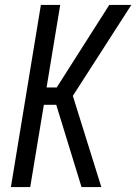

<svg xmlns="http://www.w3.org/2000/svg" viewBox="-20 -755 550 775"><path d="M24 0 145 -735H223L168 -402H209L421 -735H510L274 -368L389 0H309L207 -332H157L102 0Z"/></svg>

Font: Iosevka Fixed
Style: Italic
Weight: 400
Italic angle: -9°
Monospace: yes
Designer: Belleve Invis
Foundry: Belleve Invis
Version: Version 33.2.4